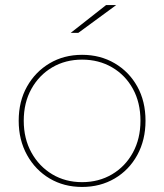

<svg xmlns="http://www.w3.org/2000/svg" viewBox="-20 -737 650 760"><path d="M305 3Q233 3 176.5 -30.5Q120 -64 87 -123.5Q54 -183 54 -259Q54 -336 87 -394.5Q120 -453 176.5 -486.5Q233 -520 305 -520Q377 -520 434 -486.5Q491 -453 523.5 -394.5Q556 -336 556 -259Q556 -183 523.5 -123.5Q491 -64 434 -30.5Q377 3 305 3ZM305 -16Q371 -16 423.5 -47Q476 -78 506 -133Q536 -188 536 -259Q536 -331 506 -385.5Q476 -440 423.5 -470.5Q371 -501 305 -501Q239 -501 187 -470.5Q135 -440 104.5 -385.5Q74 -331 74 -259Q74 -188 104.5 -133Q135 -78 187 -47Q239 -16 305 -16ZM260 -607 400 -717H440L290 -607Z"/></svg>

Font: Montserrat Thin
Style: Regular
Weight: 100
Designer: Julieta Ulanovsky
Foundry: Julieta Ulanovsky
Version: Version 9.000